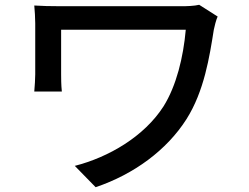

<svg xmlns="http://www.w3.org/2000/svg" viewBox="-20 -737 1040 801"><path d="M811 -717C790 -712 761 -711 734 -711H236C192 -711 151 -712 123 -714C125 -690 127 -664 127 -640V-427C127 -405 125 -382 123 -355H238C235 -383 235 -413 235 -427V-613H755C745 -499 716 -379 662 -293C581 -167 433 -81 292 -45L379 44C539 -10 676 -111 758 -240C832 -357 854 -500 872 -613C874 -624 882 -656 888 -668Z"/></svg>

Font: Noto Sans T Chinese Medium
Style: Regular
Weight: 500
Designer: Ryoko NISHIZUKA (kana & ideographs); Paul D. Hunt (Latin, Greek & Cyrillic); Wenlong ZHANG (bopomofo); Sandoll Communica
Foundry: Adobe Systems Incorporated
Version: Version 1.000;PS 1;hotconv 1.0.78;makeotf.lib2.5.61930